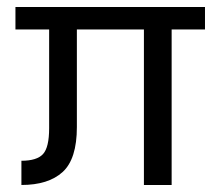

<svg xmlns="http://www.w3.org/2000/svg" viewBox="-20 -527 622 547"><path d="M564 -443H469V0H390V-443H199V-165Q199 -74 158.5 -37Q118 0 41 0V-69Q85 -69 102.5 -88Q120 -107 120 -162V-443H24V-507H564Z"/></svg>

Font: Hind Kochi
Style: Regular
Weight: 400
Designer: Dhruvi Tolia
Foundry: Indian Type Foundry
Version: Version 0.702;PS 1.0;hotconv 1.0.81;makeotf.lib2.5.63406